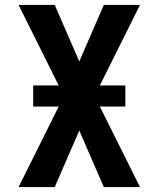

<svg xmlns="http://www.w3.org/2000/svg" viewBox="-20 -755 640 775"><path d="M55 0 217 -325H114V-410H217L55 -735H201L300 -507L399 -735H545L383 -410H486V-325H383L545 0H399L300 -228L201 0Z"/></svg>

Font: Iosevka Extrabold Extended
Style: Regular
Weight: 800
Width: 7
Monospace: yes
Designer: Belleve Invis
Foundry: Belleve Invis
Version: Version 32.5.0; ttfautohint (v1.8.4)